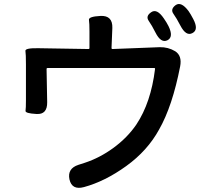

<svg xmlns="http://www.w3.org/2000/svg" viewBox="-20 -867 1040 940"><path d="M391 49Q332 65 320 11Q309 -42 364 -60L395 -70Q468 -94 534 -142Q604 -193 648 -258Q719 -365 739 -529Q740 -534 735 -534H213Q208 -534 208 -529L211 -367Q212 -305 158 -309Q103 -312 105 -324.5Q107 -337 107 -376V-551Q107 -603 104.5 -617.5Q102 -632 166 -631L413 -627Q418 -627 418 -632V-713Q418 -753 415.5 -769.5Q413 -786 472 -789Q532 -792 530 -730L526 -632Q526 -627 531 -627L762 -636Q803 -637 838 -616Q872 -594 862 -542Q824 -347 759 -233Q702 -129 598 -54Q494 21 391 49ZM800 -670Q768 -654 741 -708Q724 -742 708 -765Q692 -788 720 -807Q748 -827 782 -777Q796 -757 805 -739Q831 -686 800 -670ZM922 -705Q891 -688 863 -742Q845 -777 829 -799.5Q813 -822 840 -842Q867 -861 903 -813Q913 -799 926 -774Q954 -721 922 -705Z"/></svg>

Font: Resource Han Rounded TW Medium
Style: Regular
Weight: 500
Designer: Cyano Hao (round all glyphs); Ryoko NISHIZUKA 西塚涼子 (kana, bopomofo & ideographs); Paul D. Hunt (Latin, Greek & Cyrillic)
Foundry: Cyano Hao
Version: 0.990